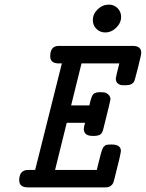

<svg xmlns="http://www.w3.org/2000/svg" viewBox="-20 -809 630 829"><path d="M63 -30.8Q63 -67.9 90.8 -74.2Q95.7 -75.2 106.9 -75.2H131.8L247.1 -535.2H233.9Q196.8 -535.2 196.8 -565.9Q196.8 -610.8 233.9 -610.8H553.2Q590.3 -610.8 589.8 -580.1Q589.8 -572.3 575.9 -517.6Q562 -462.9 560.1 -459Q551.3 -440.9 522.9 -440.9Q505.9 -440.9 502 -441.9Q480 -447.8 480 -470.2Q480 -475.1 495.1 -535.2H332L287.1 -354H366.2V-355Q374 -392.1 382.1 -401.6Q390.1 -411.1 413.1 -411.1Q432.1 -411.1 439 -407.2Q457 -397.5 457 -379.9Q457 -375 426.8 -254.9Q421.9 -232.9 411.9 -227.5Q401.9 -222.2 384.8 -222.2H379.9Q341.8 -222.2 341.8 -252.9Q341.8 -258.8 347.2 -278.8H268.1L217.8 -75.2H397.9Q400.9 -87.4 404.5 -102.3Q408.2 -117.2 410.2 -124.5Q412.1 -131.8 414.6 -141.8Q417 -151.9 418.9 -156.5Q420.9 -161.1 422.9 -167Q424.8 -172.9 427.5 -174.8Q430.2 -176.8 433.1 -179.9Q436 -183.1 439.9 -183.6Q443.8 -184.1 448.5 -184.6Q453.1 -185.1 460 -185.1H461.9Q502 -185.1 502 -157.2Q502 -146 475.1 -41Q471.2 -23.9 468 -17.6Q464.8 -11.2 457 -5.6Q449.2 0 434.1 0H100.1Q63 0 63 -30.8ZM380.9 -722.2Q380.9 -749 401.9 -769Q422.9 -789.1 450.2 -789.1Q472.2 -789.1 487.5 -773.9Q502.9 -758.8 502.9 -735.8Q502.9 -710 481.9 -689.5Q460.9 -668.9 434.1 -668.9Q412.1 -668.9 396.5 -684.1Q380.9 -699.2 380.9 -722.2Z"/></svg>

Font: CMU Typewriter Text
Style: BoldItalic
Weight: 700
Italic angle: -14.04°
Version: Version 0.7.0